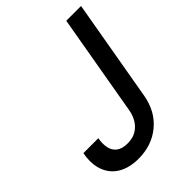

<svg xmlns="http://www.w3.org/2000/svg" viewBox="-206 -804 919 919"><g transform="rotate(-45 254.0 -344.0)"><path d="M186 12Q125 12 83 -12.5Q41 -37 23.5 -83.5Q6 -130 18 -194H119Q113 -161 118.5 -134.5Q124 -108 144 -92.5Q164 -77 201 -77Q236 -77 260 -91.5Q284 -106 298.5 -130Q313 -154 318 -183L408 -700H508L418 -183Q402 -92 339 -40Q276 12 186 12Z"/></g></svg>

Font: DM Sans 17pt Medium
Style: Italic
Weight: 500
Italic angle: -10°
Version: Version 4.004;gftools[0.9.30]